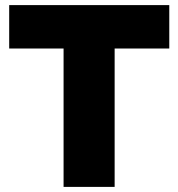

<svg xmlns="http://www.w3.org/2000/svg" viewBox="-20 -732 699 752"><path d="M229 0V-542H16V-712H643V-542H429V0Z"/></svg>

Font: Outfit Black
Style: Regular
Weight: 900
Designer: Rodrigo Fuenzalida
Foundry: fragTYPE
Version: Version 1.100; ttfautohint (v1.8.4.7-5d5b)